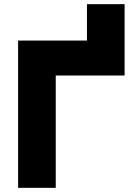

<svg xmlns="http://www.w3.org/2000/svg" viewBox="-20 -903 631 923"><path d="M67 0V-708H398V-883H579V-540H248V0Z"/></svg>

Font: Onest Black
Style: Regular
Weight: 900
Designer: Dmitri Voloshin, Andrey Kudryavtsev
Foundry: Dmitri Voloshin, Andrey Kudryavtsev
Version: Version 1.000;gftools[0.9.33]